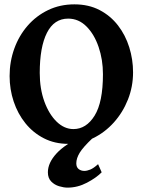

<svg xmlns="http://www.w3.org/2000/svg" viewBox="-20 -650 669 887"><path d="M295.4 14.6Q232.9 14.6 182.9 -11Q132.8 -36.6 97.4 -80.6Q62 -124.5 43.2 -180.9Q24.4 -237.3 24.4 -298.8Q24.4 -365.2 45.9 -425Q67.4 -484.9 107.4 -531Q147.5 -577.1 202.4 -603.5Q257.3 -629.9 323.7 -629.9Q389.6 -629.9 440.2 -603.5Q490.7 -577.1 525.1 -532.5Q559.6 -487.8 577.1 -431.6Q594.7 -375.5 594.7 -315.9Q594.7 -249.5 571 -189.9Q547.4 -130.4 505.9 -84.2Q464.4 -38.1 410.4 -11.7Q356.4 14.6 295.4 14.6ZM319.3 -53.7Q378.4 -53.7 417 -115.7Q455.6 -177.7 455.6 -307.1Q455.6 -374.5 435.5 -433.1Q415.5 -491.7 379.4 -527.8Q343.3 -564 294.9 -564Q230 -564 196.8 -498.3Q163.6 -432.6 163.6 -313Q163.6 -240.2 184.8 -181.4Q206.1 -122.6 241.5 -88.1Q276.9 -53.7 319.3 -53.7ZM449.7 146Q424.8 171.4 381.6 194.1Q338.4 216.8 292 216.8Q274.4 216.8 253.2 210.4Q231.9 204.1 216.6 188.5Q201.2 172.9 201.2 146Q201.2 102.5 240.7 59.3Q280.3 16.1 361.3 -21L407.7 -11.7Q363.8 29.8 348.1 55.7Q332.5 81.5 332.5 104.5Q332.5 122.6 343.5 131.1Q354.5 139.6 369.6 139.6Q381.8 139.6 397.2 133.3Q412.6 127 433.1 108.4Z"/></svg>

Font: Gentium Book Plus
Style: Bold
Weight: 700
Designer: Victor Gaultney, Annie Olsen, Iska Routamaa, Becca Hirsbrunner
Foundry: SIL International
Version: Version 6.101